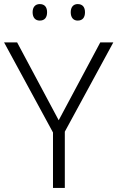

<svg xmlns="http://www.w3.org/2000/svg" viewBox="-20 -922 576 942"><path d="M140 -862C140 -836 153 -821 175 -821C199 -821 211 -836 211 -862C211 -887 199 -902 175 -902C153 -902 140 -887 140 -862ZM327 -862C327 -836 340 -821 361 -821C385 -821 397 -836 397 -862C397 -887 385 -902 361 -902C340 -902 327 -887 327 -862ZM268 -332 64 -714H0L240 -272V0H298V-276L536 -714H472Z"/></svg>

Font: Noto Sans Malayalam Light
Style: Regular
Weight: 300
Designer: Jelle Bosma - Monotype Design Team
Foundry: Monotype Imaging Inc.
Version: Version 2.104